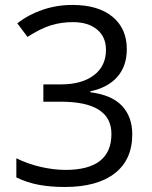

<svg xmlns="http://www.w3.org/2000/svg" viewBox="-20 -744 612 774"><path d="M491.2 -545.9Q491.2 -477.5 452.9 -434.1Q414.6 -390.6 344.2 -376V-372.1Q430.2 -361.3 471.7 -317.4Q513.2 -273.4 513.2 -202.1Q513.2 -100.1 442.4 -45.2Q371.6 9.8 241.2 9.8Q184.6 9.8 137.5 1.2Q90.3 -7.3 45.9 -28.8V-106Q92.3 -83 144.8 -71Q197.3 -59.1 244.1 -59.1Q429.2 -59.1 429.2 -204.1Q429.2 -334 225.1 -334H154.8V-403.8H226.1Q309.6 -403.8 358.4 -440.7Q407.2 -477.5 407.2 -543Q407.2 -595.2 371.3 -625Q335.4 -654.8 273.9 -654.8Q227.1 -654.8 185.5 -642.1Q144 -629.4 90.8 -595.2L49.8 -649.9Q93.8 -684.6 151.1 -704.3Q208.5 -724.1 272 -724.1Q376 -724.1 433.6 -676.5Q491.2 -628.9 491.2 -545.9Z"/></svg>

Font: f01947593
Style: Regular
Weight: 400
Foundry: Ascender Corporation
Version: Version 1.10